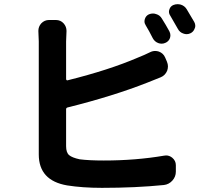

<svg xmlns="http://www.w3.org/2000/svg" viewBox="-20 -863 1040 926"><path d="M796.9 -711.9Q801.8 -702.1 801.8 -693.4Q801.8 -686.5 799.8 -679.7Q793.9 -663.1 777.3 -656.2Q768.6 -652.3 759.8 -652.3Q751 -652.3 743.2 -655.3Q725.6 -662.1 716.8 -678.7Q699.2 -713.9 682.6 -741.2Q676.8 -750 676.8 -759.8Q676.8 -765.6 678.7 -771.5Q683.6 -787.1 698.2 -793.9Q708 -797.9 717.8 -797.9Q725.6 -797.9 733.4 -794.9Q751 -790 760.7 -773.4Q779.3 -744.1 796.9 -711.9ZM305.7 -344.7Q298.8 -342.8 298.8 -335.9V-158.2Q298.8 -127 313.5 -114.7Q328.1 -102.5 364.3 -94.7Q409.2 -88.9 480.5 -88.9Q634.8 -88.9 771.5 -112.3Q776.4 -113.3 781.2 -113.3Q796.9 -113.3 810.5 -102.5Q828.1 -87.9 828.1 -66.4V-35.2Q828.1 -10.7 811.5 7.8Q794.9 26.4 770.5 29.3Q633.8 43 471.7 43Q377.9 43 303.7 31.2Q167 7.8 167 -118.2V-663.1L165 -713.9Q165 -734.4 178.7 -750Q194.3 -766.6 216.8 -766.6H249Q272.5 -766.6 287.1 -750Q300.8 -734.4 300.8 -713.9L298.8 -663.1V-481.4Q298.8 -478.5 301.3 -476.6Q303.7 -474.6 305.7 -475.6Q505.9 -525.4 644.5 -585Q676.8 -597.7 704.1 -611.3Q715.8 -617.2 728.5 -617.2Q737.3 -617.2 746.1 -614.3Q767.6 -606.4 776.4 -585.9L785.2 -565.4Q790 -553.7 790 -543Q790 -532.2 786.1 -521.5Q776.4 -499 754.9 -490.2Q713.9 -473.6 691.4 -464.8Q525.4 -399.4 305.7 -344.7ZM800.8 -788.1Q794.9 -796.9 794.9 -806.6Q794.9 -811.5 796.9 -817.4Q801.8 -833 816.4 -838.9Q826.2 -842.8 835.9 -842.8Q843.8 -842.8 851.6 -840.8Q870.1 -835 879.9 -819.3Q897.5 -791 917 -756.8Q921.9 -748 921.9 -738.3Q921.9 -731.4 918.9 -725.6Q913.1 -709 897.5 -702.1Q888.7 -698.2 879.9 -698.2Q872.1 -698.2 864.3 -701.2Q846.7 -707 837.9 -723.6Q818.4 -758.8 800.8 -788.1Z"/></svg>

Font: Gen Jyuu Gothic Monospace Bold
Style: Bold
Weight: 700
Designer: [Source Han Sans]
Ryoko NISHIZUKA  (kana & ideographs); Paul D. Hunt (Latin, Greek & Cyrillic); Wenlong ZHANG  (bopomofo
Version: Version 1.002.20150607